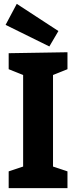

<svg xmlns="http://www.w3.org/2000/svg" viewBox="-20 -976 410 996"><path d="M330 -87V0H25V-87L100 -112V-587L25 -617V-700L330 -705V-617L255 -587V-112ZM236 -735 9 -847 67 -956 283 -815Z"/></svg>

Font: BitterBold
Style: Bold
Weight: 700
Designer: Sol Matas
Foundry: Sol Matas
Version: Version 001.001